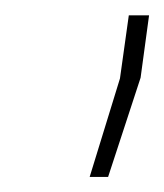

<svg xmlns="http://www.w3.org/2000/svg" viewBox="-20 -782 217 254"><path d="M166 -679.2 123 -547.9H98.6L138.7 -678.2L150.4 -761.7H177.2Z"/></svg>

Font: Roboto-ThinItalic
Style: Italic
Weight: 250
Italic angle: -12°
Designer: Google
Version: Version 1.100141; 2013; ttfautohint (v0.94.14-c901) -l 8 -r 